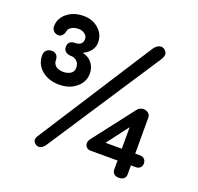

<svg xmlns="http://www.w3.org/2000/svg" viewBox="-137 -945 1138 1104"><g transform="rotate(20 431.5 -393.0)"><path d="M194.3 -376Q128.9 -376 86.9 -411.1Q44.9 -446.3 44.9 -501Q44.9 -521.5 57.6 -533.2Q70.3 -544.9 88.9 -544.9Q107.4 -544.9 118.2 -533.2Q128.9 -521.5 128.9 -501Q128.9 -481.4 144.5 -466.8Q161.1 -453.1 192.4 -453.1Q215.8 -453.1 235.4 -464.8Q253.9 -476.6 253.9 -501Q253.9 -525.4 239.3 -540Q223.6 -554.7 203.1 -554.7Q180.7 -554.7 168.9 -565.4Q156.2 -575.2 156.2 -592.8Q156.2 -632.8 198.2 -632.8Q219.7 -632.8 232.4 -642.6Q245.1 -653.3 245.1 -671.9Q245.1 -692.4 228.5 -704.1Q211.9 -715.8 191.4 -715.8Q166 -715.8 148.4 -705.1Q130.9 -695.3 127.9 -677.7Q126 -663.1 116.2 -652.3Q106.4 -641.6 92.8 -641.6Q75.2 -641.6 63.5 -653.3Q51.8 -665 51.8 -681.6Q51.8 -713.9 70.3 -740.2Q88.9 -765.6 121.1 -781.2Q153.3 -795.9 192.4 -795.9Q248 -795.9 285.2 -762.7Q322.3 -730.5 322.3 -678.7Q322.3 -653.3 305.7 -630.9Q290 -609.4 259.8 -594.7Q299.8 -585 319.3 -557.6Q338.9 -530.3 338.9 -496.1Q338.9 -460.9 319.3 -433.6Q299.8 -407.2 266.6 -390.6Q235.4 -376 194.3 -376ZM206.1 0Q189.5 0 176.8 -15.6Q165 -31.2 177.7 -52.7Q328.1 -286.1 627.9 -752.9Q637.7 -767.6 649.4 -775.4Q661.1 -782.2 670.9 -782.2Q691.4 -782.2 703.1 -763.7Q715.8 -745.1 698.2 -716.8Q546.9 -486.3 244.1 -25.4Q226.6 0 206.1 0ZM699.2 9.8Q680.7 9.8 669.9 0Q659.2 -9.8 659.2 -26.4Q659.2 -43.9 659.2 -81.1Q618.2 -81.1 495.1 -81.1Q478.5 -81.1 468.8 -90.8Q459 -100.6 459 -115.2Q459 -127 469.7 -142.6Q533.2 -225.6 661.1 -390.6Q668.9 -401.4 678.7 -405.3Q689.5 -410.2 699.2 -410.2Q715.8 -410.2 728.5 -400.4Q741.2 -389.6 741.2 -375Q741.2 -300.8 741.2 -153.3Q749 -153.3 772.5 -153.3Q787.1 -153.3 797.9 -142.6Q807.6 -132.8 807.6 -117.2Q807.6 -100.6 797.9 -90.8Q787.1 -81.1 772.5 -81.1Q761.7 -81.1 741.2 -81.1Q741.2 -67.4 741.2 -26.4Q741.2 -9.8 730.5 0Q718.8 9.8 699.2 9.8ZM559.6 -153.3Q585 -153.3 659.2 -153.3Q659.2 -185.5 659.2 -285.2Q633.8 -252 559.6 -153.3Z"/></g></svg>

Font: Abed
Style: Bold
Weight: 700
Designer: Johan Aakerlund
Version: Version 3.105